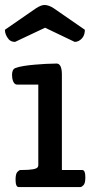

<svg xmlns="http://www.w3.org/2000/svg" viewBox="-32 -755 375 775"><path d="M43.5 0Q30.8 0 30.8 -29.8Q30.8 -53.2 38.1 -61Q45.4 -68.8 50.8 -68.8H55.7Q112.8 -68.8 120.1 -80.1Q122.6 -83.5 122.6 -88.4V-413.6H36.6Q22.5 -414.1 17.6 -438.5Q16.6 -445.3 16.6 -452.6Q16.6 -475.1 29.8 -480.2Q43 -485.4 64.5 -488.8Q85.9 -492.2 109.4 -494.1Q154.3 -498 195.8 -498.5H196.3Q216.8 -498.5 217.8 -457V-68.8H299.8Q312.5 -68.8 312.5 -39.1Q312.5 -15.6 305.2 -7.8Q297.9 0 292.5 0ZM28.8 -585.9Q12.2 -585.9 2.9 -596.7Q-12.2 -615.2 -12.2 -634.8L112.8 -721.2Q133.8 -734.9 147.5 -734.9Q165 -734.9 185.5 -721.2L310.5 -634.8Q310.5 -603.5 285.6 -589.8Q278.3 -585.9 269.5 -585.9L149.9 -643.1Z"/></svg>

Font: Copse
Style: Regular
Weight: 400
Version: Version 1.000